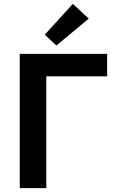

<svg xmlns="http://www.w3.org/2000/svg" viewBox="-20 -971 609 991"><path d="M82 0V-693H533V-577H219V0ZM271 -736 211 -792 356 -951 438 -875Z"/></svg>

Font: Ubuntu Sans
Style: Bold
Weight: 700
Designer: Dalton Maag Ltd
Foundry: Dalton Maag Ltd
Version: Version 1.006; ttfautohint (v1.8.4.7-5d5b)